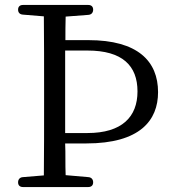

<svg xmlns="http://www.w3.org/2000/svg" viewBox="-20 -751 696 775"><path d="M333 -214H243V-547H333C474 -547 535 -486 535 -382C535 -279 472 -214 333 -214ZM73 4H336C349 4 356 -3 356 -15C356 -27 349 -35 337 -36L245 -44C244 -65 244 -87 244 -108C244 -129 244 -151 243 -172H328C545 -172 618 -265 618 -379C618 -504 536 -589 337 -589H244C244 -621 244 -653 245 -684L337 -691C349 -692 356 -700 356 -712C356 -724 349 -731 336 -731H73C60 -731 53 -724 53 -712C53 -700 60 -693 72 -692L157 -685C158 -587 158 -490 158 -391V-336C158 -237 158 -140 157 -43L72 -36C60 -35 53 -27 53 -15C53 -3 60 4 73 4Z"/></svg>

Font: 寒蝉锦书宋
Style: Regular
Weight: 400
Designer: 寒蝉锦书宋{Warren} 思源宋体{Ryoko NISHIZUKA 西塚涼子 (kana & ideographs); Frank Grießhammer (Latin, Greek & Cyrillic); Wenlong ZHANG 
Foundry: Adobe & ChillType
Version: Version 2.000;Glyphs 3.1.1 (3135)